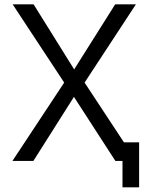

<svg xmlns="http://www.w3.org/2000/svg" viewBox="-20 -726 670 866"><path d="M607.5 119H532.5V0H500.5L313.5 -289L130.5 0H36L269.5 -353.5L37 -706.5H131.5L314.5 -413L499.5 -706.5H593L361.5 -353.5L539 -84H607.5Z"/></svg>

Font: Acari Sans
Style: Regular
Weight: 400
Designer: Alfredo Marco Pradil and Stefan Peev (font) & Cristiano Sobral (main changes)
Foundry: Alfredo Marco Pradil and Stefan Peev (font) & Cristiano Sobral (main changes)
Version: Version 1.063; ttfautohint (v1.8.3)